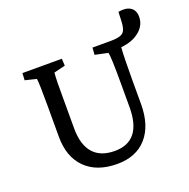

<svg xmlns="http://www.w3.org/2000/svg" viewBox="-126 -819 934 948"><g transform="rotate(-20 341.0 -345.0)"><path d="M333 8.8Q226.1 8.8 166.3 -50.5Q106.4 -109.9 106.4 -215.8V-377.9Q106.4 -498 102.5 -521.5L43 -536.1L44.9 -573.2H252L253.9 -536.1L194.3 -521.5Q190.4 -482.4 191.4 -377.9V-227.5Q191.9 -142.6 230.2 -99.1Q268.6 -55.7 342.8 -55.7Q484.4 -55.7 484.4 -234.4V-360.4Q484.4 -496.1 478.5 -521.5L410.2 -536.1L413.1 -573.2H509.8Q557.1 -573.2 573.7 -587.6Q590.3 -602.1 591.8 -645.5L593.8 -695.3Q634.8 -702.6 658.2 -687.3Q681.6 -671.9 681.6 -637.7Q681.6 -593.3 644.3 -562.5Q606.9 -531.7 546.9 -526.4Q543 -469.2 543 -360.4V-229.5Q543 -116.7 487.8 -54Q432.6 8.8 333 8.8Z"/></g></svg>

Font: Crimson Pro
Style: Regular
Weight: 400
Designer: Jacques Le Bailly
Foundry: Baron von Fonthausen
Version: Version 1.003